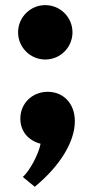

<svg xmlns="http://www.w3.org/2000/svg" viewBox="-20 -547 357 738"><path d="M135.9 5.5C128.6 45.9 93.6 110.5 67.7 133.2L113.6 170.9C210.5 91.4 267.7 -2.3 267.7 -80.9C267.7 -149.5 223.6 -194.1 163.6 -194.1C103.6 -194.1 58.2 -149.5 58.2 -90.9C58.2 -43.6 87.3 -7.3 135.9 5.5ZM154.1 -318.2C211.8 -318.2 258.6 -365 258.6 -422.7C258.6 -480.5 211.8 -527.3 154.1 -527.3C96.4 -527.3 49.5 -480.5 49.5 -422.7C49.5 -365 96.4 -318.2 154.1 -318.2Z"/></svg>

Font: Spartan MB ExtBd
Style: Regular
Weight: 800
Designer: Matt Bailey, Mirko Velimirovic
Foundry: Matt Bailey
Version: Version 1.005